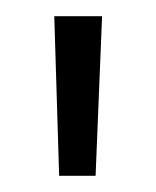

<svg xmlns="http://www.w3.org/2000/svg" viewBox="-20 -708 193 237"><path d="M106 -688 98 -491H53L47 -688Z"/></svg>

Font: Roundo
Style: Regular
Weight: 400
Designer: Namrata Goyal (Gurmukhi), Shiva Nallaperumal (Latin)
Foundry: Indian Type Foundry
Version: Version 1.000;PS 1.0;hotconv 1.0.88;makeotf.lib2.5.647800